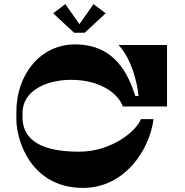

<svg xmlns="http://www.w3.org/2000/svg" viewBox="-20 -920 906 938"><path d="M394 -760 496 -855 437 -900 368 -802 299 -900 240 -855 342 -760ZM327 -530C480 -530 561 -455 580 -400H796V-700H559C623 -632 650 -518 657 -451H641C607 -556 543 -703 346 -703C179 -703 60 -558 60 -374V-335C60 -239 128 -2 386 -2C591 -2 712 -191 730 -338H668C649 -283 528 -179 367 -179C246 -179 90 -202 90 -348V-368C90 -479 210 -530 327 -530Z"/></svg>

Font: Space Cowgirl Black
Style: Regular
Weight: 900
Designer: Valery Marier
Foundry: Valery Marier
Version: Version 1.000;hotconv 1.0.109;makeotfexe 2.5.65596